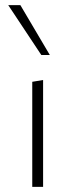

<svg xmlns="http://www.w3.org/2000/svg" viewBox="-20 -724 292 744"><path d="M105 0V-407L147 -414V0ZM140 -511 12 -704H59L173 -511Z"/></svg>

Font: Ysabeau ExtraLight
Style: Regular
Weight: 250
Designer: Christian Thalmann (Catharsis Fonts)
Version: Version 2.002